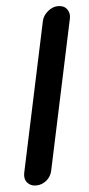

<svg xmlns="http://www.w3.org/2000/svg" viewBox="-54 -767 376 808"><g transform="rotate(-5 134.5 -363.0)"><path d="M154 -678Q159 -701 179.5 -718Q200 -735 223 -735Q248 -735 260.5 -718Q273 -701 268 -678L134 -48Q129 -23 109.5 -7Q90 9 65 9Q42 9 28.5 -7Q15 -23 20 -48Z"/></g></svg>

Font: VDS
Style: Bold Italic
Weight: 700
Designer: artmaker
Foundry: artmaker
Version: Version 1.000 2009 initial release